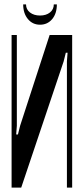

<svg xmlns="http://www.w3.org/2000/svg" viewBox="-20 -859 384 878"><path d="M310 -699V-1H286V-578L289 -618H281L271 -578L77 -1H33V-699H57V-284L54 -244H62L72 -284L207 -699ZM226 -839H240Q240 -797 218.5 -771.5Q197 -746 163 -746Q129 -746 107.5 -772Q86 -798 86 -839H99Q99 -816 117 -802Q135 -788 163 -788Q191 -788 208.5 -802Q226 -816 226 -839Z"/></svg>

Font: Moniqa Narrow Heading
Style: Bold
Weight: 700
Width: 4
Designer: Rajesh Rajput
Foundry: Rajesh Rajput
Version: Version 1.000